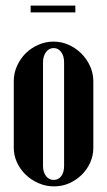

<svg xmlns="http://www.w3.org/2000/svg" viewBox="-20 -653 381 683"><path d="M170 -505Q199 -505 224.5 -493.5Q250 -482 269.5 -462.5Q289 -443 300.5 -417.5Q312 -392 312 -364V-127Q312 -100 301 -75Q290 -50 270.5 -31Q251 -12 226 -1Q201 10 172 10Q144 10 118 -1Q92 -12 72 -31Q52 -50 40.5 -75Q29 -100 29 -127V-364Q29 -393 40.5 -418.5Q52 -444 71 -463Q90 -482 116 -493.5Q142 -505 170 -505ZM171 -482Q154 -482 143.5 -467.5Q133 -453 133 -431V-63Q133 -41 143.5 -27Q154 -13 171 -13Q188 -13 198 -26.5Q208 -40 208 -63V-431Q208 -454 197.5 -468Q187 -482 171 -482ZM248 -609H89V-633H248Z"/></svg>

Font: Moniqa Extra Bold Narrow Heading
Style: Regular
Weight: 800
Width: 4
Designer: Rajesh Rajput
Foundry: Rajesh Rajput
Version: Version 1.000;December 15, 2022;FontCreator 14.0.0.2794 32-b